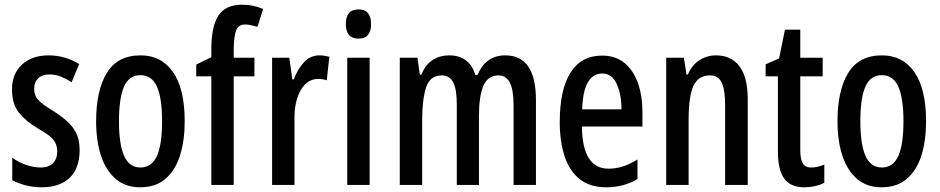

<svg xmlns="http://www.w3.org/2000/svg" viewBox="-20 -785 3991 815"><path d="M318 -149Q318 -70 275.5 -30Q233 10 158 10Q120 10 88.5 1.5Q57 -7 32 -20V-116Q55 -98 88 -86Q121 -74 155 -74Q187 -74 205 -92.5Q223 -111 223 -143Q223 -171 207 -191.5Q191 -212 142 -239Q90 -270 60.5 -306.5Q31 -343 31 -406Q31 -472 73.5 -511Q116 -550 186 -550Q256 -550 316 -513L284 -436Q262 -450 239 -459.5Q216 -469 189 -469Q159 -469 142 -452.5Q125 -436 125 -408Q125 -380 141.5 -361.5Q158 -343 206 -314Q239 -293 264 -271Q289 -249 303.5 -220Q318 -191 318 -149Z M764 -270Q764 -189 744.5 -126Q725 -63 683 -26.5Q641 10 575 10Q512 10 470.5 -26Q429 -62 408.5 -125Q388 -188 388 -270Q388 -401 433.5 -475.5Q479 -550 577 -550Q665 -550 714.5 -479Q764 -408 764 -270ZM485 -270Q485 -172 507 -123Q529 -74 576 -74Q624 -74 646 -122.5Q668 -171 668 -270Q668 -369 646 -417.5Q624 -466 576 -466Q528 -466 506.5 -417.5Q485 -369 485 -270Z M1060 -461H972V0H877V-461H813V-511L877 -542V-576Q877 -671 906.5 -718Q936 -765 1008 -765Q1033 -765 1054 -760.5Q1075 -756 1097 -747L1073 -671Q1058 -675 1045.5 -678Q1033 -681 1020 -681Q993 -681 983 -657.5Q973 -634 972 -577V-540H1060Z M1336 -550Q1345 -550 1355.5 -548.5Q1366 -547 1378 -544L1367 -444Q1359 -447 1349.5 -448.5Q1340 -450 1331 -450Q1284 -450 1256.5 -402Q1229 -354 1230 -280V0H1135V-540H1208L1221 -448H1227Q1244 -493 1271 -521.5Q1298 -550 1336 -550Z M1502 -745Q1555 -745 1555 -683Q1555 -621 1502 -621Q1448 -621 1448 -683Q1448 -745 1502 -745ZM1549 -540V0H1454V-540Z M2125 -550Q2255 -550 2255 -360V0H2160V-338Q2160 -404 2144 -434.5Q2128 -465 2096 -465Q2051 -465 2032 -421Q2013 -377 2013 -291V0H1919V-341Q1919 -407 1903.5 -436Q1888 -465 1855 -465Q1805 -465 1788.5 -413.5Q1772 -362 1772 -275V0H1677V-540H1752L1762 -468H1769Q1785 -510 1816 -530Q1847 -550 1886 -550Q1932 -550 1960 -527Q1988 -504 1997 -467H2007Q2042 -550 2125 -550Z M2536 -549Q2593 -549 2631 -517.5Q2669 -486 2688 -432Q2707 -378 2707 -309V-248H2450Q2452 -69 2563 -69Q2594 -69 2624 -78.5Q2654 -88 2686 -108V-25Q2627 10 2554 10Q2483 10 2439.5 -25.5Q2396 -61 2376 -123.5Q2356 -186 2356 -266Q2356 -404 2401.5 -476.5Q2447 -549 2536 -549ZM2536 -473Q2498 -473 2476 -436.5Q2454 -400 2451 -321H2618Q2618 -384 2598 -428.5Q2578 -473 2536 -473Z M3019 -550Q3084 -550 3119 -503.5Q3154 -457 3154 -363V0H3058V-341Q3058 -403 3043.5 -434Q3029 -465 2994 -465Q2944 -465 2923.5 -420.5Q2903 -376 2903 -275V0H2808V-540H2883L2894 -469H2900Q2917 -509 2949 -529.5Q2981 -550 3019 -550Z M3424 -74Q3437 -74 3450.5 -77Q3464 -80 3479 -86V-9Q3441 10 3394 10Q3335 10 3308.5 -27.5Q3282 -65 3282 -142V-461H3230V-512L3287 -537L3312 -659H3377V-540H3472V-461H3377V-148Q3377 -111 3387 -92.5Q3397 -74 3424 -74Z M3911 -270Q3911 -189 3891.5 -126Q3872 -63 3830 -26.5Q3788 10 3722 10Q3659 10 3617.5 -26Q3576 -62 3555.5 -125Q3535 -188 3535 -270Q3535 -401 3580.5 -475.5Q3626 -550 3724 -550Q3812 -550 3861.5 -479Q3911 -408 3911 -270ZM3632 -270Q3632 -172 3654 -123Q3676 -74 3723 -74Q3771 -74 3793 -122.5Q3815 -171 3815 -270Q3815 -369 3793 -417.5Q3771 -466 3723 -466Q3675 -466 3653.5 -417.5Q3632 -369 3632 -270Z"/></svg>

Font: Noto Sans Tamil ExtraCondensed Medium
Style: Regular
Weight: 500
Width: 2
Designer: Jelle Bosma - Monotype Design Team
Foundry: Monotype Imaging Inc.
Version: Version 2.004; ttfautohint (v1.8.4.7-5d5b)